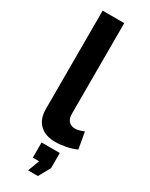

<svg xmlns="http://www.w3.org/2000/svg" viewBox="-242 -774 803 1031"><g transform="rotate(30 160.0 -258.5)"><path d="M142 213 169 141H130V47H243V141L203 213ZM60 -730H194V-168Q194 -139 208 -123Q222 -107 248 -107Q260 -107 274.5 -111Q289 -115 302 -121L320 -19Q293 -6 257 1Q221 8 192 8Q129 8 94.5 -25.5Q60 -59 60 -121Z"/></g></svg>

Font: PTCRaleway
Style: Bold
Weight: 700
Designer: Matt McInerney, Pablo Impallari, Rodrigo Fuenzalida
Foundry: Matt McInerney, Pablo Impallari, Rodrigo Fuenzalida
Version: Version 3.000g; ttfautohint (v1.5) -l 8 -r 28 -G 28 -x 14 -D